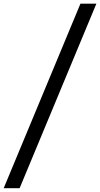

<svg xmlns="http://www.w3.org/2000/svg" viewBox="-102 -830 532 1018"><path d="M-82.5 168 324.5 -810.5H409L2 168Z"/></svg>

Font: Libre Caslon Text SemiBold Italic
Style: Regular
Weight: 600
Italic angle: -22.583°
Designer: Pablo Impallari, Rodrigo Fuenzalida, Katja Schimmel
Foundry: Pablo Impallari, Rodrigo Fuenzalida
Version: Version 2.000